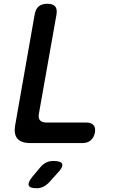

<svg xmlns="http://www.w3.org/2000/svg" viewBox="-20 -760 640 1020"><path d="M141 0Q92 0 72 -24Q52 -48 61 -97L164 -682Q169 -712 185.5 -726Q202 -740 231 -740Q261 -740 273 -726Q285 -712 280 -682L187 -158Q182 -133 192.5 -121Q203 -109 227 -109H439Q465 -109 477 -95Q489 -81 484 -55Q479 -29 462 -14.5Q445 0 419 0ZM152 179 193 130Q208 112 225.5 103.5Q243 95 263 95Q305 95 310.5 111.5Q316 128 284 161L239 211Q225 225 209 232.5Q193 240 175 240Q138 240 132.5 225Q127 210 152 179Z"/></svg>

Font: Maple Mono NL SemiBold
Style: Italic
Weight: 600
Italic angle: -10°
Monospace: yes
Designer: subframe7536
Version: Version 7.000